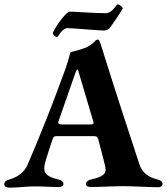

<svg xmlns="http://www.w3.org/2000/svg" viewBox="-24 -862 771 887"><path d="M239 -691C242 -691 249 -702 257 -713C265 -722 276 -732 287 -732C313 -732 432 -721 454 -721C462 -721 477 -723 485 -735C491 -743 543 -819 543 -823C543 -830 527 -842 520 -842C516 -842 510 -831 500 -820C491 -810 479 -801 465 -801C433 -801 405 -803 381 -804C353 -805 323 -808 298 -808C279 -808 220 -721 220 -707C220 -703 232 -691 239 -691ZM22 5C62 5 97 -1 137 -1C177 -1 207 2 246 2C261 2 269 -3 269 -12C269 -23 259 -30 245 -33C187 -47 174 -65 183 -105C192 -139 206 -180 218 -216C221 -227 225 -233 235 -233H412C423 -233 427 -228 430 -218C440 -177 454 -130 462 -93C471 -57 447 -44 397 -33C384 -30 373 -23 373 -12C373 -3 383 2 395 2C436 2 506 -2 545 -2C590 -2 667 3 707 3C718 3 727 -2 727 -12C727 -24 717 -29 703 -33C663 -43 633 -63 620 -103C564 -273 501 -466 445 -646C442 -657 439 -664 435 -673C433 -678 430 -679 427 -679C425 -679 422 -678 419 -676C411 -667 393 -650 370 -641C345 -632 327 -627 302 -621C299 -617 296 -594 277 -540C221 -386 168 -251 103 -100C88 -66 58 -44 20 -33C6 -29 -4 -24 -4 -11C-4 1 7 5 22 5ZM263 -287C254 -287 245 -289 245 -296C245 -299 246 -302 247 -304L326 -530C329 -536 331 -541 333 -541C335 -541 337 -537 339 -530L406 -304C407 -300 408 -298 408 -294C408 -289 404 -287 393 -287Z"/></svg>

Font: EB Garamond
Style: Bold
Weight: 700
Designer: Georg Duffner and Octavio Pardo
Foundry: Georg Duffner
Version: Version 1.000;PS 001.000;hotconv 1.0.88;makeotf.lib2.5.64775